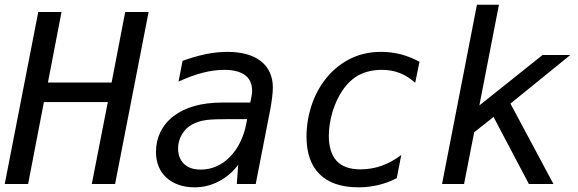

<svg xmlns="http://www.w3.org/2000/svg" viewBox="-24 -780 2452 814"><path d="M-3.9 0H95.2L162.1 -347.2H433.1L365.2 0H463.9L606 -729H506.8L449.2 -430.2H179.2L236.8 -729H138.2Z M800.8 14.2C837.9 14.2 870.6 5.9 902.8 -10.7C934.6 -26.9 962.4 -50.3 985.8 -81.1L980 0H1060.1L1121.1 -312C1124.5 -330.1 1127.4 -347.2 1129.9 -368.2C1131.8 -385.3 1132.8 -398.4 1132.8 -409.7C1132.8 -456.5 1114.7 -494.6 1083 -520C1049.3 -546.9 1000 -560.1 940.4 -560.1C912.6 -560.1 881.8 -557.1 850.1 -550.8C818.4 -544.4 785.2 -534.7 750 -522L732.9 -434.1C769 -450.7 803.2 -463.4 835.9 -471.7C868.2 -480 898.9 -483.9 926.8 -483.9C966.8 -483.9 995.1 -475.6 1014.2 -461.9C1031.7 -449.2 1044.9 -429.7 1044.9 -392.6C1044.9 -391.6 1044.9 -387.7 1044.4 -384.3L1043 -375L1037.1 -345.2H917C832 -345.2 761.7 -325.7 712.4 -288.1C663.1 -250.5 637.2 -196.3 637.2 -136.7C637.2 -92.3 651.4 -54.2 682.1 -26.4C711.9 0.5 752.9 14.2 800.8 14.2ZM827.1 -61C794.9 -61 772 -69.8 756.3 -85C742.7 -98.1 731 -119.1 731 -149.9C731 -173.3 737.8 -195.8 751 -215.8C767.1 -240.2 787.6 -252 804.2 -258.8C816.9 -264.2 834.5 -269 853.5 -271.5C872.6 -273.9 901.4 -274.9 939.9 -274.9H1023.9L1020 -254.9C1009.3 -199.2 985.4 -149.4 949.2 -113.3C915 -79.1 873.5 -61 827.1 -61Z M1495.6 14.2C1526.4 14.2 1553.7 10.7 1582 3.9C1606.4 -2 1630.4 -10.3 1658.2 -24.9L1677.2 -123C1652.3 -104 1624 -87.9 1593.8 -77.1C1564.9 -66.9 1533.7 -62 1504.4 -62C1456.5 -62 1424.3 -75.2 1403.3 -97.7C1380.4 -122.6 1370.1 -159.2 1370.1 -204.1C1370.1 -236.8 1375.5 -271 1385.7 -305.7C1396 -340.3 1411.6 -372.6 1428.2 -397C1447.8 -425.8 1471.7 -448.2 1499 -462.4C1526.4 -476.6 1559.1 -483.9 1594.7 -483.9C1622.1 -483.9 1647 -479.5 1669.9 -470.7C1692.9 -461.9 1714.8 -448.2 1736.3 -429.2L1754.4 -518.1C1728.5 -532.2 1699.7 -543.5 1675.3 -549.8C1648.4 -556.6 1620.6 -560.1 1591.8 -560.1C1548.3 -560.1 1508.3 -552.2 1472.2 -536.1C1440.9 -522.5 1403.3 -498 1372.1 -463.9C1342.8 -431.6 1317.9 -391.1 1301.3 -346.2C1284.7 -301.3 1275.4 -249.5 1275.4 -201.2C1275.4 -132.3 1293.9 -77.6 1331.5 -41C1367.2 -5.9 1420.9 14.2 1495.6 14.2Z M1850.1 0H1943.4L1986.3 -219.2L2068.4 -284.2L2218.3 0H2322.3L2140.1 -340.8L2394 -546.9H2276.4L2008.3 -333L2091.3 -759.8H1998Z"/></svg>

Font: Hack
Style: Oblique
Weight: 400
Italic angle: -12°
Monospace: yes
Designer: Christopher Simpkins
Foundry: Christopher Simpkins
Version: Version 2.010